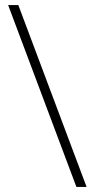

<svg xmlns="http://www.w3.org/2000/svg" viewBox="-20 -734 372 754"><path d="M52 -714 320 0H280L12 -714Z"/></svg>

Font: Noto Sans Khmer UI ExtraLight
Style: Regular
Weight: 200
Designer: Danh Hong and the Monotype Design Team
Foundry: Monotype Imaging Inc.
Version: Version 2.002; ttfautohint (v1.8.4.7-5d5b)